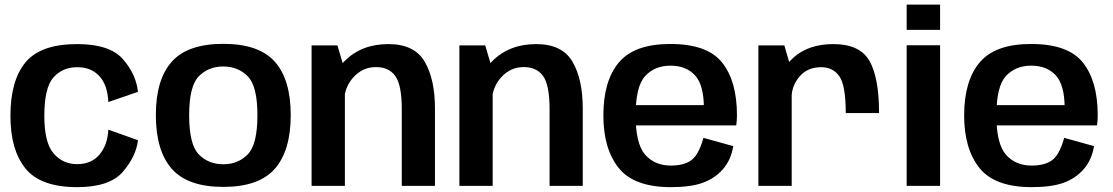

<svg xmlns="http://www.w3.org/2000/svg" viewBox="-20 -784 4696 810"><path d="M305.5 5.5Q443.5 5.5 499 -60Q554.5 -125.5 562 -192.5L437 -237Q434 -172.5 399.8 -132Q365.5 -91.5 305.5 -91.5Q245 -91.5 206 -136.8Q167 -182 167 -295Q167 -415 205.8 -457.8Q244.5 -500.5 305.5 -500.5Q365.5 -500.5 399.8 -462.2Q434 -424 437 -353.5L562 -396.5Q554.5 -470 499 -534Q443.5 -598 305.5 -598Q151.5 -598 87.8 -521.2Q24 -444.5 24 -295Q24 -151 87.8 -72.8Q151.5 5.5 305.5 5.5Z M922 4.5Q1072.5 4.5 1139.5 -72Q1206.5 -148.5 1206.5 -298.5Q1206.5 -448 1139.5 -523.5Q1072.5 -599 922 -599Q771.5 -599 704.5 -523.5Q637.5 -448 637.5 -298.5Q637.5 -148.5 704.5 -72Q771.5 4.5 922 4.5ZM922 -91Q859 -91 818.5 -132.8Q778 -174.5 778 -298Q778 -420.5 818.5 -462Q859 -503.5 922 -503.5Q984.5 -503.5 1025.2 -462Q1066 -420.5 1066 -298Q1066 -174.5 1025.2 -132.8Q984.5 -91 922 -91Z M1294.5 0H1435V-486L1403.5 -592.5H1294.5ZM1675 0H1815V-325.5Q1815 -450 1771.5 -524Q1728 -598 1618.5 -598Q1505 -598 1433.8 -526.5Q1362.5 -455 1362.5 -379L1430.5 -344Q1430.5 -413 1470 -457Q1509.5 -501 1566 -501Q1621 -501 1648 -462.8Q1675 -424.5 1675 -324Z M1918 0H2058.5V-486L2027 -592.5H1918ZM2298.5 0H2438.5V-325.5Q2438.5 -450 2395 -524Q2351.5 -598 2242 -598Q2128.5 -598 2057.2 -526.5Q1986 -455 1986 -379L2054 -344Q2054 -413 2093.5 -457Q2133 -501 2189.5 -501Q2244.5 -501 2271.5 -462.8Q2298.5 -424.5 2298.5 -324Z M2810.5 5.5V-85.5Q2741.5 -85.5 2701.5 -131.8Q2661.5 -178 2661.5 -297Q2661.5 -420 2702 -463.5Q2742.5 -507 2808.5 -507Q2874.5 -507 2912 -466.2Q2949.5 -425.5 2949.5 -327.5L2955.5 -340.5H2648V-255H3086Q3089 -274 3089 -298Q3089 -441.5 3026.5 -520Q2964 -598.5 2808 -598.5Q2656.5 -598.5 2591 -520.8Q2525.5 -443 2525.5 -297Q2525.5 -156 2590.2 -75.2Q2655 5.5 2810.5 5.5ZM2810.5 -85.5V5.5Q2894 5.5 2944.5 -12.8Q2995 -31 3029.2 -69.5Q3063.5 -108 3073.5 -167.5L2947.5 -202.5Q2938 -166 2922 -137.8Q2906 -109.5 2878.2 -97.5Q2850.5 -85.5 2810.5 -85.5Z M3548 -307H3688.5Q3688.5 -457 3647.8 -527.5Q3607 -598 3496 -598Q3392 -598 3328.8 -542.2Q3265.5 -486.5 3265.5 -405.5L3319.5 -371.5Q3319.5 -421.5 3353 -461Q3386.5 -500.5 3444 -500.5Q3494.5 -500.5 3521.2 -461.8Q3548 -423 3548 -307ZM3179.5 0H3320V-485L3289 -592.5H3179.5Z M3805 0H3946V-593H3805ZM3805 -764.5V-658H3946V-764.5Z M4332.5 5.5V-85.5Q4263.5 -85.5 4223.5 -131.8Q4183.5 -178 4183.5 -297Q4183.5 -420 4224 -463.5Q4264.5 -507 4330.5 -507Q4396.5 -507 4434 -466.2Q4471.5 -425.5 4471.5 -327.5L4477.5 -340.5H4170V-255H4608Q4611 -274 4611 -298Q4611 -441.5 4548.5 -520Q4486 -598.5 4330 -598.5Q4178.5 -598.5 4113 -520.8Q4047.5 -443 4047.5 -297Q4047.5 -156 4112.2 -75.2Q4177 5.5 4332.5 5.5ZM4332.5 -85.5V5.5Q4416 5.5 4466.5 -12.8Q4517 -31 4551.2 -69.5Q4585.5 -108 4595.5 -167.5L4469.5 -202.5Q4460 -166 4444 -137.8Q4428 -109.5 4400.2 -97.5Q4372.5 -85.5 4332.5 -85.5Z"/></svg>

Font: Anybody UltraCondensed Thin SemiBold
Style: Regular
Weight: 600
Version: Version 1.111